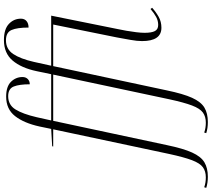

<svg xmlns="http://www.w3.org/2000/svg" viewBox="-204 -740 1050 951"><g transform="rotate(-90 320.5 -265.0)"><path d="M-80 240Q-111 240 -135 232L-132 222Q-110 230 -83 230Q-53 230 -33 215.5Q-13 201 2 161.5Q17 122 33 48L155 -526H70L71 -531L157 -536L169 -594Q186 -671 220.5 -715Q255 -759 317 -759Q367 -759 390.5 -735Q414 -711 414 -678Q414 -662 404 -652Q394 -642 378 -642Q378 -694 367 -721.5Q356 -749 319 -749Q276 -749 253.5 -713Q231 -677 215 -608L199 -536H428L443 -608Q459 -684 495.5 -727Q532 -770 597 -770Q651 -770 677 -745.5Q703 -721 703 -686Q703 -668 691 -658Q679 -648 659 -648Q659 -704 647 -732Q635 -760 596 -760Q552 -760 528 -724Q504 -688 489 -622L470 -536H718L651 -204Q647 -186 643 -162.5Q639 -139 636 -115Q633 -91 633 -73Q633 -39 641.5 -22.5Q650 -6 672 -6Q693 -6 711.5 -16Q730 -26 751 -44L757 -36Q736 -17 712 -3.5Q688 10 658 10Q592 10 592 -86Q592 -110 598 -143.5Q604 -177 610 -210L674 -526H468L348 36Q331 118 311 162Q291 206 262.5 223Q234 240 191 240Q160 240 136 232L139 222Q161 230 188 230Q218 230 238 215.5Q258 201 273 161.5Q288 122 304 48L426 -526H197L77 36Q60 118 40 162Q20 206 -8.5 223Q-37 240 -80 240Z"/></g></svg>

Font: Noto Serif Display ExtraLight
Style: Italic
Weight: 200
Italic angle: -12°
Designer: Monotype Design Team
Foundry: Monotype Imaging Inc.
Version: Version 2.009